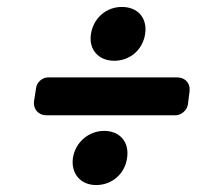

<svg xmlns="http://www.w3.org/2000/svg" viewBox="-20 -604 566 553"><path d="M331 -584C286 -584 249 -552 242 -506C235 -461 264 -429 309 -429C355 -429 391 -461 398 -506C405 -552 377 -584 331 -584ZM521 -302 526 -341C529 -363 514 -381 491 -381H118C102 -381 86 -367 84 -351L78 -312C75 -290 91 -272 113 -272H486C502 -272 518 -286 521 -302ZM280 -227C235 -227 197 -194 190 -149C184 -104 212 -71 257 -71C303 -71 340 -104 346 -149C353 -194 326 -227 280 -227Z"/></svg>

Font: Trueno
Style: RoundBdIt
Weight: 700
Designer: Julieta Ulanovsky, Jasper
Foundry: Julieta Ulanovsky, Cannot Into Space Fonts
Version: Version 3.001